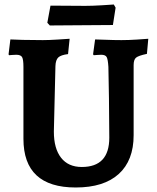

<svg xmlns="http://www.w3.org/2000/svg" viewBox="-20 -820 695 852"><path d="M343 -79Q465 -79 465 -209Q465 -286 463.5 -384.5Q462 -483 461 -523Q459 -556 453.5 -566.5Q448 -577 429 -577Q419 -577 409.5 -576Q400 -575 396 -575L393 -579L402 -645Q415 -645 450 -643.5Q485 -642 519 -642Q551 -642 589 -644.5Q627 -647 638 -648L632 -581Q594 -573 583.5 -564Q573 -555 573 -531V-220Q573 -108 507 -48Q441 12 316 12Q84 12 84 -204V-523Q84 -556 78 -566.5Q72 -577 52 -577Q42 -577 32.5 -576Q23 -575 20 -575L18 -579L26 -645Q40 -644 81.5 -643Q123 -642 170 -642Q196 -642 236 -644.5Q276 -647 289 -648L282 -580Q250 -576 238.5 -565Q227 -554 226 -527L219 -236Q219 -161 251 -120Q283 -79 343 -79ZM340 -708 201 -707 190 -719 204 -795 358 -794Q389 -794 430.5 -796.5Q472 -799 485 -800L493 -786L481 -709Z"/></svg>

Font: Sahitya
Style: Bold
Weight: 700
Designer: Juan Pablo del Peral
Foundry: Juan Pablo del Peral (http://www.huertatipografica.com)
Version: Version 1.001;PS 001.000;hotconv 1.0.70;makeotf.lib2.5.58329